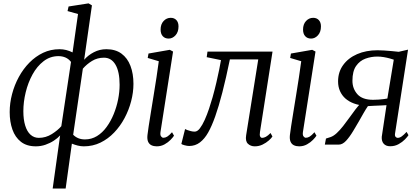

<svg xmlns="http://www.w3.org/2000/svg" viewBox="-20 -836 2428 1110"><path d="M284.5 254 327.5 -53Q313.5 -37.5 291.5 -23Q269.5 -8.5 242.8 0.8Q216 10 187 10Q134.5 10 101 -16.2Q67.5 -42.5 51.8 -87.2Q36 -132 36 -188Q36 -240 49.8 -292.2Q63.5 -344.5 89 -391.2Q114.5 -438 150 -474Q185.5 -510 229.2 -530.8Q273 -551.5 324 -551.5Q344 -551.5 362.8 -546.8Q381.5 -542 399.5 -533L431 -755L370.5 -772L376.5 -798.5L492 -816.5L511.5 -805L466.5 -490.5Q489.5 -517 522.8 -534.2Q556 -551.5 595 -551.5Q647.5 -551.5 682.2 -526Q717 -500.5 734.2 -455.2Q751.5 -410 751.5 -351Q751.5 -302 738.2 -251Q725 -200 700.2 -153.5Q675.5 -107 640.2 -70Q605 -33 560.8 -11.5Q516.5 10 464.5 10Q447 10 429.2 5.5Q411.5 1 395.5 -5.5L359.5 254ZM334.5 -106.5 390.5 -478Q377 -495.5 358.5 -503.5Q340 -511.5 318 -511.5Q270 -511.5 232 -482.2Q194 -453 168 -405.5Q142 -358 128.5 -302.2Q115 -246.5 115 -193Q115 -145.5 125.5 -110.8Q136 -76 156.2 -57.5Q176.5 -39 204.5 -39Q245 -39 279.8 -61Q314.5 -83 334.5 -106.5ZM459 -439 403 -57Q416.5 -43.5 433.2 -36.8Q450 -30 471 -30Q509 -30 540.5 -49.2Q572 -68.5 596.2 -101.8Q620.5 -135 637.2 -176Q654 -217 662.8 -261Q671.5 -305 671.5 -346Q671.5 -421 647.8 -461.8Q624 -502.5 581 -502.5Q543 -502.5 512.2 -483.8Q481.5 -465 459 -439Z M886 10Q869 10 855.8 3.8Q842.5 -2.5 836.2 -16.8Q830 -31 832.5 -55Q834 -71 839.5 -106Q845 -141 852.5 -187.8Q860 -234.5 868.5 -286.5Q877 -338.5 884.8 -389.2Q892.5 -440 898 -482L834 -501L838.5 -526.5L961.5 -548L980.5 -538L908 -74Q905 -55.5 911.2 -47.5Q917.5 -39.5 924.5 -39.5Q935.5 -39.5 946.8 -46.2Q958 -53 974.5 -71.5L986 -51.5Q980 -42 966 -27.5Q952 -13 931.5 -1.5Q911 10 886 10ZM955 -613Q933.5 -613 921 -626.8Q908.5 -640.5 908.5 -665Q908.5 -696 925.8 -714.5Q943 -733 967 -733Q987.5 -733 999.8 -719.8Q1012 -706.5 1012 -683.5Q1012 -651 994.8 -632Q977.5 -613 955 -613Z M1483 -73Q1480 -54.5 1484.2 -46.8Q1488.5 -39 1495.5 -39Q1505.5 -39 1517.2 -45.2Q1529 -51.5 1544 -67L1555 -47Q1549.5 -37.5 1534.2 -24Q1519 -10.5 1498 -0.2Q1477 10 1453 10Q1429 10 1413.2 -5Q1397.5 -20 1403 -54L1473 -492.5H1309Q1286.5 -383 1265.5 -301.5Q1244.5 -220 1224.2 -163Q1204 -106 1183.5 -70Q1163 -33.5 1136 -12.8Q1109 8 1073.5 8Q1062.5 8 1046.2 3.5Q1030 -1 1028.5 -4L1050 -90Q1052.5 -88 1061.8 -84.5Q1071 -81 1083 -78Q1095 -75 1105.5 -75Q1121 -75 1135.5 -94Q1150 -113 1163.5 -143Q1177 -173 1188.5 -207.5Q1200 -242 1209 -273.5Q1221 -316.5 1230.8 -358.5Q1240.5 -400.5 1247.5 -434.8Q1254.5 -469 1257.5 -488.5L1175 -505.5L1179.5 -537.5H1555.5Z M1709.5 10Q1692.5 10 1679.2 3.8Q1666 -2.5 1659.8 -16.8Q1653.5 -31 1656 -55Q1657.5 -71 1663 -106Q1668.5 -141 1676 -187.8Q1683.5 -234.5 1692 -286.5Q1700.5 -338.5 1708.2 -389.2Q1716 -440 1721.5 -482L1657.5 -501L1662 -526.5L1785 -548L1804 -538L1731.5 -74Q1728.5 -55.5 1734.8 -47.5Q1741 -39.5 1748 -39.5Q1759 -39.5 1770.2 -46.2Q1781.5 -53 1798 -71.5L1809.5 -51.5Q1803.5 -42 1789.5 -27.5Q1775.5 -13 1755 -1.5Q1734.5 10 1709.5 10ZM1778.5 -613Q1757 -613 1744.5 -626.8Q1732 -640.5 1732 -665Q1732 -696 1749.2 -714.5Q1766.5 -733 1790.5 -733Q1811 -733 1823.2 -719.8Q1835.5 -706.5 1835.5 -683.5Q1835.5 -651 1818.2 -632Q1801 -613 1778.5 -613Z M2330.5 -73.5 2341.5 -54.5Q2336 -45.5 2321.2 -30.2Q2306.5 -15 2284.8 -2.8Q2263 9.5 2235.5 9.5Q2211.5 9.5 2198.5 -4.8Q2185.5 -19 2187 -45L2214.5 -228Q2201.5 -227 2181.8 -226.2Q2162 -225.5 2141.8 -224.5Q2121.5 -223.5 2107 -222.5Q2095 -205 2081.8 -182Q2068.5 -159 2054 -133Q2039.5 -107 2023 -80.5Q2001.5 -44.5 1980.8 -22.2Q1960 0 1938.5 0H1858L1864.5 -35L1891 -43.5Q1908.5 -49.5 1926.8 -66.5Q1945 -83.5 1963.5 -107Q1982 -130.5 1999.8 -155.5Q2017.5 -180.5 2034.5 -202.8Q2051.5 -225 2066 -239.5L2088.5 -225Q2054 -227.5 2025.8 -238Q1997.5 -248.5 1977.2 -266.2Q1957 -284 1945.8 -309Q1934.5 -334 1934.5 -365.5Q1934.5 -419.5 1963.8 -460Q1993 -500.5 2044.5 -523Q2096 -545.5 2163 -545.5Q2179.5 -545.5 2201.8 -544Q2224 -542.5 2246.2 -540.5Q2268.5 -538.5 2285 -536.5L2339 -549L2264 -65.5Q2261.5 -51.5 2266.8 -45.2Q2272 -39 2279 -39Q2290.5 -39 2302.5 -47.5Q2314.5 -56 2330.5 -73.5ZM2219.5 -266.5 2256.5 -491Q2249.5 -493.5 2233.8 -498Q2218 -502.5 2198.8 -505.8Q2179.5 -509 2161 -509Q2126 -509 2093 -497Q2060 -485 2038.8 -454.8Q2017.5 -424.5 2017.5 -369Q2017.5 -323.5 2046.2 -291.2Q2075 -259 2137 -259Q2152.5 -259 2169.2 -260.2Q2186 -261.5 2199.5 -263.2Q2213 -265 2219.5 -266.5Z"/></svg>

Font: Merriweather 60pt Light
Style: Italic
Weight: 300
Italic angle: -7.8°
Version: Version 2.101